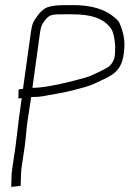

<svg xmlns="http://www.w3.org/2000/svg" viewBox="-20 -711 507 752"><path d="M107 -367 137 -585C140 -606 144 -616 155 -630C174 -655 183 -655 233 -655H262C339 -655 391 -638 418 -594C424 -584 432 -549 431 -522C430 -493 432 -478 410 -453C404 -447 379 -434 337 -415C326 -410 302 -403 266 -394C195 -376 143 -367 107 -367ZM89 -245 102 -331C146 -331 148 -335 197 -343C224 -347 263 -356 313 -370C340 -378 358 -387 381 -398C438 -424 463 -447 467 -526C469 -555 463 -587 447 -623C442 -631 435 -638 427 -644C391 -675 337 -691 266 -691H239C213 -691 189 -690 167 -683C153 -678 139 -666 126 -648C110 -627 105 -615 101 -585L70 -363L53 -361L52 -325L65 -327L54 -246L41 -139L28 -51C26 -38 25 -26 25 -14L24 21L61 17L62 -18C62 -29 63 -40 64 -51L77 -139C82 -173 83 -208 89 -245Z"/></svg>

Font: Reckless Catfish
Style: It
Weight: 400
Foundry: Cannot Into Space Fonts
Version: Version 0.2894